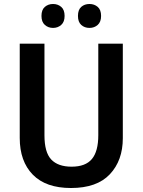

<svg xmlns="http://www.w3.org/2000/svg" viewBox="-20 -933 716 963"><path d="M596 -240Q596 -128 531 -59Q466 10 336 10Q210 10 144.5 -57Q79 -124 79 -241V-714H203V-254Q203 -169 237 -133Q271 -97 339 -97Q409 -97 441 -135.5Q473 -174 473 -255V-714H596ZM188 -853Q188 -884 205 -898.5Q222 -913 246 -913Q270 -913 287 -898.5Q304 -884 304 -853Q304 -823 287 -808Q270 -793 246 -793Q222 -793 205 -808Q188 -823 188 -853ZM371 -853Q371 -884 387.5 -898.5Q404 -913 429 -913Q453 -913 470 -898.5Q487 -884 487 -853Q487 -823 470 -808Q453 -793 429 -793Q404 -793 387.5 -808Q371 -823 371 -853Z"/></svg>

Font: Noto Sans Malayalam SemiCondensed SemiBold
Style: Regular
Weight: 600
Width: 4
Designer: Jelle Bosma - Monotype Design Team
Foundry: Monotype Imaging Inc.
Version: Version 2.104; ttfautohint (v1.8.4.7-5d5b)